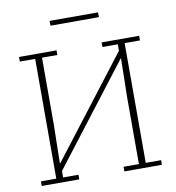

<svg xmlns="http://www.w3.org/2000/svg" viewBox="-92 -941 936 1023"><g transform="rotate(-10 376.0 -429.5)"><path d="M51 -25H134V-673H51V-698H254V-673H171V-312L167 -102H169L581 -638V-673H498V-698H701V-673H618V-25H701V0H498V-25H581V-386L585 -596H583L171 -60V-25H254V0H51ZM245 -859H507V-833H245Z"/></g></svg>

Font: IBM Plex Serif ExtraLight
Style: Regular
Weight: 200
Designer: Mike Abbink, Paul van der Laan, Pieter van Rosmalen
Foundry: Bold Monday
Version: Version 2.5